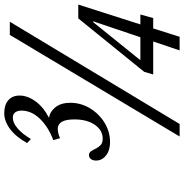

<svg xmlns="http://www.w3.org/2000/svg" viewBox="-2 -824 826 861"><g transform="rotate(-90 410.5 -393.0)"><path d="M229.5 0 685 -761.5H744L285.5 0ZM507.5 -118.5 519.5 -159 759 -454.5H821L732 -176H776.5L760.5 -118.5H714L676.5 0H615.5L655.5 -118.5ZM571.5 -176H674.5L746 -388H742.5ZM204 -312Q167.5 -312 144.5 -330Q121.5 -348 121.5 -374.5Q121.5 -389.5 128.5 -398Q135.5 -406.5 145.5 -406.5Q157 -406.5 163.2 -397.2Q169.5 -388 175.2 -375.8Q181 -363.5 191 -354.2Q201 -345 219.5 -345Q257.5 -345 281.8 -380.2Q306 -415.5 306 -471.5Q306 -510 295.2 -528.2Q284.5 -546.5 263.5 -546.5Q254.5 -546.5 242.8 -543.8Q231 -541 222 -536L213 -566.5Q272 -588.5 308.8 -626.5Q345.5 -664.5 345.5 -709.5Q345.5 -727 337.5 -737.5Q329.5 -748 313.5 -748Q291 -748 266.2 -727Q241.5 -706 218 -667L200 -684Q228.5 -735 263.5 -760.8Q298.5 -786.5 334 -786.5Q371 -786.5 392 -768.2Q413 -750 413 -717.5Q413 -682.5 387.5 -646.8Q362 -611 313.5 -586Q342.5 -580.5 361.5 -555.8Q380.5 -531 380.5 -490.5Q380.5 -442.5 355.8 -401.8Q331 -361 291 -336.5Q251 -312 204 -312Z"/></g></svg>

Font: Libre Caslon Condensed
Style: Italic
Weight: 400
Italic angle: -22.583°
Designer: Pablo Impallari, Rodrigo Fuenzalida, Katja Schimmel, Ertekin Erdin
Foundry: Pablo Impallari, Rodrigo Fuenzalida
Version: Version 2.000;gftools[0.9.33]